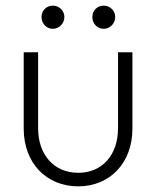

<svg xmlns="http://www.w3.org/2000/svg" viewBox="-20 -650 553 680"><path d="M257 10C370 10 449 -74 449 -194V-465H398V-196C398 -101 342 -38 257 -38C171 -38 115 -102 115 -196V-465H64V-194C64 -73 144 10 257 10ZM127 -590C127 -567 144 -548 167 -548C190 -548 208 -567 208 -590C208 -612 190 -630 167 -630C144 -630 127 -612 127 -590ZM307 -590C307 -567 324 -548 347 -548C370 -548 388 -567 388 -590C388 -612 370 -630 347 -630C324 -630 307 -612 307 -590Z"/></svg>

Font: MV Cash ExtraLight
Style: Regular
Weight: 200
Designer: Rodrigo Fuenzalida
Foundry: fragTYPE
Version: Version 1.100;Glyphs 3.1.2 (3151)